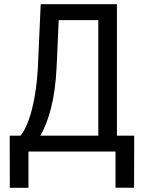

<svg xmlns="http://www.w3.org/2000/svg" viewBox="-20 -731 700 926"><path d="M174.3 -76.7H454.1V-633.8H263.2L252.9 -404.3Q247.1 -291.5 226.1 -209.7Q205.1 -127.9 174.3 -76.7ZM543.9 -76.7H627.4L626.5 174.3H537.1V0H117.2V174.8H27.3L26.9 -76.7H79.1Q113.3 -120.1 135 -207.5Q156.7 -294.9 162.6 -402.8L176.3 -710.9H543.9Z"/></svg>

Font: MAUL Condensed
Style: Condensed Regular
Weight: 400
Designer: MAUL
Version: Version 1.0; 2020; ttfautohint (v1.8.3)